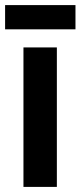

<svg xmlns="http://www.w3.org/2000/svg" viewBox="-36 -733 316 753"><path d="M187 0H56V-547H187ZM260 -713V-618H-16V-713Z"/></svg>

Font: Noto Sans Lao ExtraCondensed
Style: Bold
Weight: 700
Width: 2
Designer: Monotype Design Team
Foundry: Monotype Imaging Inc.
Version: Version 2.003; ttfautohint (v1.8.4.7-5d5b)